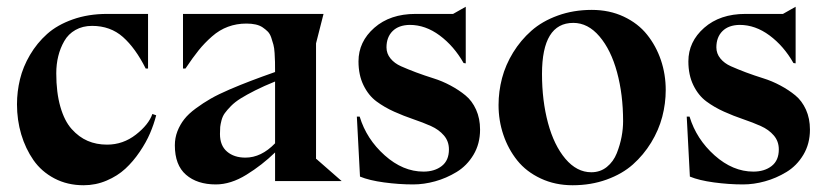

<svg xmlns="http://www.w3.org/2000/svg" viewBox="-20 -531 2419 563"><path d="M414.1 -330.1H407.2Q377.4 -389.6 340.6 -422.4Q303.7 -455.1 250 -455.1Q222.2 -455.1 201.2 -443.1Q180.2 -431.2 168.5 -410.6Q156.7 -390.1 150.9 -366.5Q145 -342.8 145 -315.9Q145 -259.8 157 -218Q168.9 -176.3 190.2 -152.6Q211.4 -128.9 237.1 -117.9Q262.7 -106.9 293.9 -106.9Q340.8 -106.9 378.4 -136.2Q416 -165.5 426.8 -196.8L438 -192.9Q431.2 -166.5 419.9 -140.1Q408.7 -113.8 389.6 -85.7Q370.6 -57.6 347.7 -36.4Q324.7 -15.1 292.7 -1.5Q260.7 12.2 225.1 12.2Q177.7 12.2 139.6 -7.8Q101.6 -27.8 78.1 -61.5Q54.7 -95.2 42.2 -137.2Q29.8 -179.2 29.8 -225.1Q29.8 -262.2 38.6 -298.6Q47.4 -335 67.9 -369.9Q88.4 -404.8 118.2 -431.4Q147.9 -458 193.4 -474.1Q238.8 -490.2 293.9 -490.2H414.1Z M786.6 -110.8V-292Q753.9 -278.8 728.3 -265.9Q702.6 -252.9 685.8 -242.4Q668.9 -231.9 657.2 -220Q645.5 -208 639.2 -199.2Q632.8 -190.4 629.6 -178.5Q626.5 -166.5 625.7 -158.7Q625 -150.9 625 -138.2Q625 -104 645.8 -86.4Q666.5 -68.8 699.7 -68.8Q746.1 -68.8 786.6 -110.8ZM981.9 0H786.6V-84Q748.5 -46.9 702.6 -18.6Q656.7 9.8 612.8 9.8Q558.1 9.8 525.4 -18.6Q492.7 -46.9 492.7 -105Q492.7 -126.5 500.2 -146Q507.8 -165.5 520.3 -181.4Q532.7 -197.3 554.2 -213.1Q575.7 -229 597.9 -241.7Q620.1 -254.4 653.1 -268.6Q686 -282.7 715.6 -293.9Q745.1 -305.2 786.6 -319.8Q786.6 -338.4 786.4 -349.1Q786.1 -359.9 785.2 -375.5Q784.2 -391.1 781.7 -400.1Q779.3 -409.2 775.4 -420.7Q771.5 -432.1 765.1 -438.5Q758.8 -444.8 750.2 -450.7Q741.7 -456.5 729.7 -459.2Q717.8 -461.9 702.6 -461.9Q673.8 -461.9 648.7 -452.6Q623.5 -443.4 601.6 -424.1Q579.6 -404.8 562.5 -383.5Q545.4 -362.3 523.9 -330.1H516.6V-490.2H928.7L906.7 -403.8V-64.9H907.7Z M1026.4 -189H1034.7Q1054.7 -123 1108.2 -75.4Q1161.6 -27.8 1221.7 -27.8Q1254.4 -27.8 1275.4 -44.2Q1296.4 -60.5 1296.4 -92.8Q1296.4 -116.7 1281.7 -133.8Q1267.1 -150.9 1243.7 -161.4Q1220.2 -171.9 1192.1 -181.4Q1164.1 -190.9 1135.7 -203.6Q1107.4 -216.3 1084 -233.6Q1060.5 -251 1045.9 -281Q1031.2 -311 1031.2 -351.1Q1031.2 -408.7 1077.6 -449.5Q1124 -490.2 1198.2 -490.2H1308.6L1345.7 -511.2V-345.2L1339.4 -346.2Q1311 -396 1269.3 -427Q1227.5 -458 1181.6 -458Q1148.9 -457.5 1131.1 -439.7Q1113.3 -421.9 1113.3 -392.1Q1113.3 -374 1125 -359.6Q1136.7 -345.2 1156 -336.7Q1175.3 -328.1 1200 -318.8Q1224.6 -309.6 1250.5 -301.5Q1276.4 -293.5 1301 -280.3Q1325.7 -267.1 1345 -251.2Q1364.3 -235.4 1376 -209.5Q1387.7 -183.6 1387.7 -150.9Q1387.7 -109.4 1368.4 -77.1Q1349.1 -44.9 1318.8 -26.6Q1288.6 -8.3 1255.9 0.7Q1223.1 9.8 1191.4 9.8Q1149.9 9.8 1106.2 3.9Q1062.5 -2 1035.6 -13.2Z M1932.1 -267.1Q1932.1 -227.5 1921.9 -188.5Q1911.6 -149.4 1889.4 -113Q1867.2 -76.7 1835.9 -48.8Q1804.7 -21 1758.8 -4.4Q1712.9 12.2 1659.2 12.2Q1607.9 12.2 1565.7 -7.6Q1523.4 -27.3 1496.8 -60.5Q1470.2 -93.8 1456.1 -135.5Q1441.9 -177.2 1441.9 -223.1Q1441.9 -262.7 1452.1 -301.8Q1462.4 -340.8 1484.6 -377Q1506.8 -413.1 1538.3 -440.9Q1569.8 -468.8 1615.7 -485.4Q1661.6 -502 1715.3 -502Q1767.1 -502 1809.1 -482.2Q1851.1 -462.4 1877.4 -429.4Q1903.8 -396.5 1918 -354.7Q1932.1 -313 1932.1 -267.1ZM1661.1 -463.9Q1569.3 -463.9 1569.3 -314Q1569.3 -235.8 1586.9 -170.4Q1604.5 -105 1637.9 -65.4Q1671.4 -25.9 1713.9 -25.9Q1740.2 -25.9 1759.5 -41.5Q1778.8 -57.1 1788.6 -81.8Q1798.3 -106.4 1802.7 -130.1Q1807.1 -153.8 1807.1 -175.8Q1807.1 -253.9 1789.3 -319.3Q1771.5 -384.8 1737.8 -424.3Q1704.1 -463.9 1661.1 -463.9Z M1993.7 -189H2002Q2022 -123 2075.4 -75.4Q2128.9 -27.8 2189 -27.8Q2221.7 -27.8 2242.7 -44.2Q2263.7 -60.5 2263.7 -92.8Q2263.7 -116.7 2249 -133.8Q2234.4 -150.9 2210.9 -161.4Q2187.5 -171.9 2159.4 -181.4Q2131.3 -190.9 2103 -203.6Q2074.7 -216.3 2051.3 -233.6Q2027.8 -251 2013.2 -281Q1998.5 -311 1998.5 -351.1Q1998.5 -408.7 2044.9 -449.5Q2091.3 -490.2 2165.5 -490.2H2275.9L2313 -511.2V-345.2L2306.6 -346.2Q2278.3 -396 2236.6 -427Q2194.8 -458 2148.9 -458Q2116.2 -457.5 2098.4 -439.7Q2080.6 -421.9 2080.6 -392.1Q2080.6 -374 2092.3 -359.6Q2104 -345.2 2123.3 -336.7Q2142.6 -328.1 2167.2 -318.8Q2191.9 -309.6 2217.8 -301.5Q2243.7 -293.5 2268.3 -280.3Q2293 -267.1 2312.3 -251.2Q2331.5 -235.4 2343.3 -209.5Q2355 -183.6 2355 -150.9Q2355 -109.4 2335.7 -77.1Q2316.4 -44.9 2286.1 -26.6Q2255.9 -8.3 2223.1 0.7Q2190.4 9.8 2158.7 9.8Q2117.2 9.8 2073.5 3.9Q2029.8 -2 2002.9 -13.2Z"/></svg>

Font: Bluu Next
Style: Bold
Weight: 700
Designer: Jean-Baptiste Morizot, Igor Stepanchenko (Cyrillic)
Foundry: Igor Stepanchenko
Version: Version 1.005